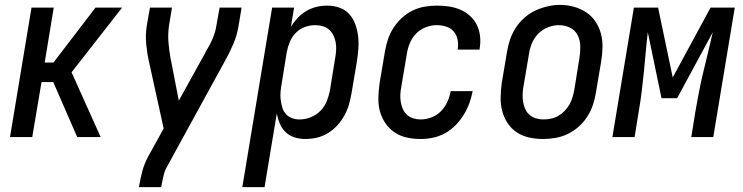

<svg xmlns="http://www.w3.org/2000/svg" viewBox="-20 -561 3040 786"><path d="M21 0 109 -530H200L163 -305H199L371 -530H480L273 -265L392 0H296L198 -225H150L112 0Z M549 205 550 198Q555 168 563 138.5Q571 109 586 81Q586 81 586 81Q586 81 586 81Q586 81 586 81Q586 81 586 81L650 -35L590 -308Q582 -343 578.5 -380.5Q575 -418 581 -457L594 -530H684L672 -457Q667 -423 669.5 -389.5Q672 -356 678 -324L712 -149L821 -346Q822 -348 822.5 -349.5Q823 -351 824 -353L825 -354Q840 -378 851 -404Q862 -430 866 -457L879 -530H969L957 -457Q951 -418 935 -380.5Q919 -343 899 -308L665 119Q654 138 649.5 158Q645 178 641 198L640 205Z M972 205 1094 -530H1184L1171 -452Q1183 -471 1199 -488Q1215 -505 1235 -516.5Q1255 -528 1276.5 -533Q1298 -538 1320 -538Q1346 -538 1370 -529.5Q1394 -521 1410 -503Q1426 -485 1434.5 -461.5Q1443 -438 1446 -413Q1449 -388 1447 -361.5Q1445 -335 1441 -309L1419 -179Q1415 -156 1408.5 -133Q1402 -110 1390 -88.5Q1378 -67 1361 -48Q1344 -29 1322.5 -16Q1301 -3 1277.5 2.5Q1254 8 1230 8Q1207 8 1186 1.5Q1165 -5 1149.5 -20Q1134 -35 1125.5 -55Q1117 -75 1113 -96L1063 205ZM1206 -72Q1229 -72 1252 -81Q1275 -90 1292 -107.5Q1309 -125 1318 -147.5Q1327 -170 1331 -193L1352 -323Q1355 -339 1356 -355Q1357 -371 1354.5 -386Q1352 -401 1345.5 -415Q1339 -429 1328 -439Q1317 -449 1302 -453.5Q1287 -458 1270 -458Q1249 -458 1228 -450.5Q1207 -443 1191 -426.5Q1175 -410 1166.5 -389.5Q1158 -369 1154 -348L1133 -218Q1130 -202 1128.5 -185Q1127 -168 1129 -152.5Q1131 -137 1135.5 -121.5Q1140 -106 1150 -94.5Q1160 -83 1175 -77.5Q1190 -72 1206 -72Z M1702 8Q1673 8 1645.5 2Q1618 -4 1595.5 -19Q1573 -34 1557.5 -57Q1542 -80 1535 -106.5Q1528 -133 1529 -162.5Q1530 -192 1534 -221L1556 -351Q1560 -375 1568 -399.5Q1576 -424 1590.5 -446.5Q1605 -469 1625 -487.5Q1645 -506 1668.5 -517.5Q1692 -529 1717.5 -533.5Q1743 -538 1768 -538Q1793 -538 1817.5 -534.5Q1842 -531 1864 -521.5Q1886 -512 1903.5 -496.5Q1921 -481 1931.5 -460Q1942 -439 1945 -414.5Q1948 -390 1944 -365Q1944 -363 1943.5 -361Q1943 -359 1943 -358H1853Q1853 -359 1853 -360Q1853 -361 1854 -361Q1857 -381 1853 -400Q1849 -419 1836.5 -433Q1824 -447 1805.5 -452.5Q1787 -458 1768 -458Q1745 -458 1722 -449Q1699 -440 1682.5 -422.5Q1666 -405 1657 -382.5Q1648 -360 1645 -337L1623 -207Q1620 -192 1619 -176Q1618 -160 1620.5 -144.5Q1623 -129 1629 -115Q1635 -101 1646 -91Q1657 -81 1672 -76.5Q1687 -72 1702 -72Q1724 -72 1746.5 -80.5Q1769 -89 1785.5 -106Q1802 -123 1811.5 -144.5Q1821 -166 1825 -188H1915Q1910 -162 1901 -137.5Q1892 -113 1878 -90.5Q1864 -68 1845 -48.5Q1826 -29 1802.5 -16Q1779 -3 1753.5 2.5Q1728 8 1702 8Z M2203 8Q2174 8 2146.5 2Q2119 -4 2096 -19Q2073 -34 2058 -57Q2043 -80 2036 -106.5Q2029 -133 2029.5 -162.5Q2030 -192 2034 -221L2056 -351Q2060 -376 2068.5 -400.5Q2077 -425 2091.5 -447.5Q2106 -470 2127 -488.5Q2148 -507 2172 -518Q2196 -529 2221.5 -535Q2247 -541 2272 -541Q2302 -541 2329 -533.5Q2356 -526 2379 -511Q2402 -496 2417.5 -473Q2433 -450 2440 -423.5Q2447 -397 2446.5 -367.5Q2446 -338 2441 -309L2419 -179Q2415 -154 2406.5 -129.5Q2398 -105 2383.5 -82.5Q2369 -60 2348.5 -42Q2328 -24 2304 -12.5Q2280 -1 2254 3.5Q2228 8 2203 8ZM2205 -72Q2220 -72 2236 -75.5Q2252 -79 2266 -87Q2280 -95 2291.5 -107Q2303 -119 2311 -133Q2319 -147 2323.5 -162Q2328 -177 2331 -193L2352 -323Q2356 -347 2355.5 -371.5Q2355 -396 2345 -416.5Q2335 -437 2314 -447.5Q2293 -458 2268 -458Q2245 -458 2222.5 -449Q2200 -440 2183 -422.5Q2166 -405 2157 -382.5Q2148 -360 2145 -337L2123 -207Q2120 -191 2119.5 -175Q2119 -159 2121.5 -144Q2124 -129 2130 -115Q2136 -101 2147.5 -91Q2159 -81 2174 -76.5Q2189 -72 2205 -72Q2205 -72 2205 -72Q2205 -72 2205 -72Z M2487 0 2575 -530H2674L2734 -244L2889 -530H2988L2900 0H2810L2827 -106Q2834 -147 2842 -187.5Q2850 -228 2859.5 -268Q2869 -308 2879 -348Q2889 -388 2898 -429L2752 -159H2688L2632 -429Q2627 -388 2623.5 -348Q2620 -308 2616 -267.5Q2612 -227 2607 -186.5Q2602 -146 2595 -106L2578 0Z"/></svg>

Font: Iosevka Curly Medium Oblique
Style: Regular
Weight: 500
Italic angle: -9°
Monospace: yes
Designer: Belleve Invis
Foundry: Belleve Invis
Version: Version 11.1.0; ttfautohint (v1.8.3)